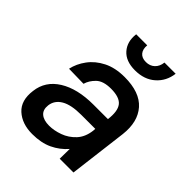

<svg xmlns="http://www.w3.org/2000/svg" viewBox="-199 -818 946 946"><g transform="rotate(45 274.0 -345.0)"><path d="M199 -700H276Q273 -671 287 -654Q301 -637 329 -637Q357 -637 375 -654Q393 -671 396 -700H474Q467 -643 426 -606.5Q385 -570 320 -570Q256 -570 224 -606.5Q192 -643 199 -700ZM184 10Q113 10 70 -29Q27 -68 37 -143Q46 -220 115 -263Q184 -306 295 -306H396Q404 -368 382.5 -395.5Q361 -423 301 -423Q247 -423 221.5 -398Q196 -373 188 -344L85 -346Q94 -388 122 -426Q150 -464 196.5 -487.5Q243 -511 308 -511Q414 -511 462.5 -456Q511 -401 500 -306L462 0H366L367 -69Q335 -32 290.5 -11Q246 10 184 10ZM214 -78Q248 -78 285.5 -91.5Q323 -105 351 -135Q379 -165 385 -214L386 -228H288Q218 -228 181.5 -206.5Q145 -185 140 -146Q136 -112 156 -95Q176 -78 214 -78Z"/></g></svg>

Font: Haskoy SemiBold
Style: Italic
Weight: 600
Designer: Ertekin Erdin
Foundry: Ertekin Erdin
Version: Version 2.000; ttfautohint (v1.8.4.7-5d5b)